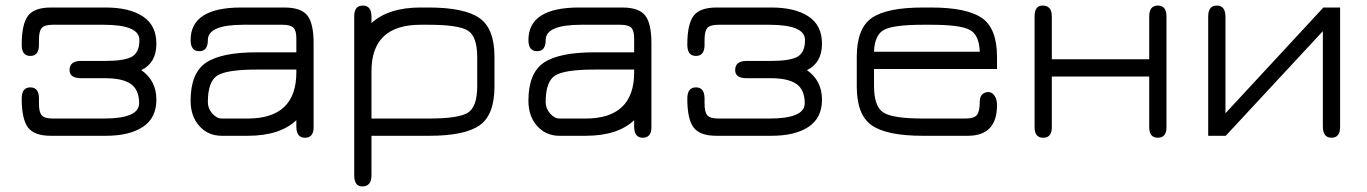

<svg xmlns="http://www.w3.org/2000/svg" viewBox="-20 -488 4911 690"><path d="M357 -207H271Q230 -207 230 -236Q230 -269 271 -269H357Q428 -269 454.5 -284.5Q481 -300 481 -344Q481 -399 353 -399H170Q140 -399 130 -387.5Q120 -376 120 -345V-327Q120 -287 89 -287Q58 -287 58 -327Q58 -401 80.5 -431Q103 -461 163 -461H360Q445 -461 493.5 -429Q542 -397 542 -331Q542 -262 488 -236Q542 -198 542 -130Q542 -64 493.5 -32Q445 0 360 0H163Q103 0 80.5 -30Q58 -60 58 -134Q58 -174 89 -174Q120 -174 120 -134V-116Q120 -85 130 -73.5Q140 -62 170 -62H353Q480 -62 480 -117Q480 -165 450.5 -186Q421 -207 357 -207Z M903 -300H1045V-350Q1045 -378 1034.5 -388.5Q1024 -399 995 -399H854Q727 -399 727 -344Q727 -304 696 -304Q665 -304 665 -344Q665 -461 847 -461H1002Q1062 -461 1084.5 -432.5Q1107 -404 1107 -333V-31Q1107 7 1076 7Q1045 7 1045 -33V-56Q986 0 870 0H777Q728 0 696.5 -35Q665 -70 665 -126Q665 -225 720 -262.5Q775 -300 903 -300ZM1045 -238H903Q795 -238 761 -216.5Q727 -195 727 -121Q727 -98 743 -80Q759 -62 777 -62H870Q1045 -62 1045 -228Z M1757 -284V-177Q1757 -75 1703.5 -37.5Q1650 0 1522 0H1315V142Q1315 182 1282 182Q1253 182 1253 142V-430Q1253 -468 1284 -468Q1315 -468 1315 -428V-405Q1376 -461 1491 -461H1520Q1648 -461 1702.5 -423.5Q1757 -386 1757 -284ZM1695 -179V-282Q1695 -357 1661.5 -378Q1628 -399 1520 -399H1491Q1315 -399 1315 -232V-62H1522Q1628 -62 1661.5 -83Q1695 -104 1695 -179Z M2117 -300H2259V-350Q2259 -378 2248.5 -388.5Q2238 -399 2209 -399H2068Q1941 -399 1941 -344Q1941 -304 1910 -304Q1879 -304 1879 -344Q1879 -461 2061 -461H2216Q2276 -461 2298.5 -432.5Q2321 -404 2321 -333V-31Q2321 7 2290 7Q2259 7 2259 -33V-56Q2200 0 2084 0H1991Q1942 0 1910.5 -35Q1879 -70 1879 -126Q1879 -225 1934 -262.5Q1989 -300 2117 -300ZM2259 -238H2117Q2009 -238 1975 -216.5Q1941 -195 1941 -121Q1941 -98 1957 -80Q1973 -62 1991 -62H2084Q2259 -62 2259 -228Z M2749 -207H2663Q2622 -207 2622 -236Q2622 -269 2663 -269H2749Q2820 -269 2846.5 -284.5Q2873 -300 2873 -344Q2873 -399 2745 -399H2562Q2532 -399 2522 -387.5Q2512 -376 2512 -345V-327Q2512 -287 2481 -287Q2450 -287 2450 -327Q2450 -401 2472.5 -431Q2495 -461 2555 -461H2752Q2837 -461 2885.5 -429Q2934 -397 2934 -331Q2934 -262 2880 -236Q2934 -198 2934 -130Q2934 -64 2885.5 -32Q2837 0 2752 0H2555Q2495 0 2472.5 -30Q2450 -60 2450 -134Q2450 -174 2481 -174Q2512 -174 2512 -134V-116Q2512 -85 2522 -73.5Q2532 -62 2562 -62H2745Q2872 -62 2872 -117Q2872 -165 2842.5 -186Q2813 -207 2749 -207Z M3563 -284V-240H3121V-179Q3121 -105 3155 -83.5Q3189 -62 3297 -62H3451Q3480 -62 3490.5 -74.5Q3501 -87 3501 -122Q3501 -150 3523 -156Q3546 -162 3558 -137Q3563 -126 3563 -110Q3563 0 3458 0H3297Q3167 0 3113 -37.5Q3059 -75 3059 -177V-284Q3059 -386 3113 -423.5Q3167 -461 3297 -461H3326Q3454 -461 3508.5 -423.5Q3563 -386 3563 -284ZM3326 -399H3297Q3192 -399 3157.5 -381Q3123 -363 3121 -302H3501Q3499 -363 3464.5 -381Q3430 -399 3326 -399Z M3760 -213V-31Q3760 7 3729 7Q3698 7 3698 -31V-429Q3698 -468 3727 -468Q3760 -468 3760 -429V-275H4110V-429Q4110 -468 4141 -468Q4172 -468 4172 -429V-31Q4172 7 4141 7Q4110 7 4110 -31V-213Z M4736 -461H4796V-32Q4796 7 4765 7Q4734 7 4734 -34V-376L4385 0H4322V-429Q4322 -468 4353 -468Q4384 -468 4384 -427V-81Z"/></svg>

Font: Jura Medium
Style: Regular
Weight: 500
Designer: Daniel Johnson, Alexei Vanyashin
Foundry: Daniel Johnson
Version: Version 5.103